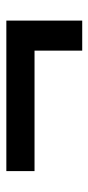

<svg xmlns="http://www.w3.org/2000/svg" viewBox="147 -576 285 620"><g transform="rotate(-90 290.0 -266.5)"><path d="M533 -389V-144H436V-298H47V-389Z"/></g></svg>

Font: Prodigy Sans Medium
Style: Regular
Weight: 500
Designer: Wei Huang
Foundry: Wei Huang
Version: Version 1.003; ttfautohint (v1.8.3)